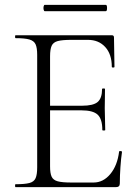

<svg xmlns="http://www.w3.org/2000/svg" viewBox="-20 -770 573 790"><path d="M457 0H44Q42 0 42 -6Q42 -12 44 -12Q82 -12 101 -17Q120 -22 126.5 -37Q133 -52 133 -81V-544Q133 -573 126.5 -587.5Q120 -602 101 -607.5Q82 -613 44 -613Q42 -613 42 -619Q42 -625 44 -625H440Q449 -625 449 -616L451 -495Q451 -492 445.5 -492Q440 -492 440 -495Q440 -547 413 -576.5Q386 -606 342 -606H273Q236 -606 217.5 -601Q199 -596 192.5 -581.5Q186 -567 186 -538V-85Q186 -57 192.5 -43Q199 -29 217.5 -24Q236 -19 273 -19H365Q405 -19 434 -54Q463 -89 470 -146Q470 -149 476 -148.5Q482 -148 482 -145Q478 -119 475.5 -82.5Q473 -46 473 -15Q473 0 457 0ZM401 -235Q401 -280 382 -298Q363 -316 315 -316H161V-335H318Q364 -335 382 -350.5Q400 -366 400 -404Q400 -406 406 -406Q412 -406 412 -404Q412 -375 411.5 -359Q411 -343 411 -325Q411 -303 412 -281.5Q413 -260 413 -235Q413 -233 407 -233Q401 -233 401 -235ZM164 -724Q161 -724 159.5 -730.5Q158 -737 159.5 -743.5Q161 -750 164 -750H415Q419 -750 420 -743.5Q421 -737 420 -730.5Q419 -724 415 -724Z"/></svg>

Font: Cormorant Infant Light
Style: Regular
Weight: 300
Designer: Christian Thalmann (Catharsis Fonts)
Foundry: Catharsis Fonts
Version: Version 4.001